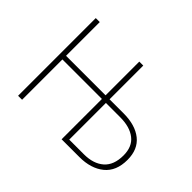

<svg xmlns="http://www.w3.org/2000/svg" viewBox="-134 -937 1192 1192"><g transform="rotate(45 462.0 -341.0)"><path d="M659 -386Q762 -386 821.5 -338.5Q881 -291 881 -199Q881 -100 819.5 -50Q758 0 657 0H501V-354H154V0H119V-682H154V-386H501V-682H536V-386ZM665 -32Q748 -32 796 -74Q844 -116 844 -201Q844 -278 795 -316Q746 -354 662 -354H536V-32Z"/></g></svg>

Font: Fira Sans UltraLight
Style: Regular
Weight: 200
Designer: Carrois Corporate & Edenspiekermann AG
Foundry: Carrois Corporate GbR & Edenspiekermann AG
Version: Version 4.106;PS 004.106;hotconv 1.0.70;makeotf.lib2.5.58329